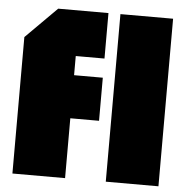

<svg xmlns="http://www.w3.org/2000/svg" viewBox="-51 -750 772 799"><g transform="rotate(5 335.0 -350.0)"><path d="M30 0V-570L160 -700H370V-510H250V-430H370V-250H250V0ZM420 0V-700H640V0Z"/></g></svg>

Font: Tektur Condensed Black
Style: Regular
Weight: 900
Width: 3
Designer: Adam Jagosz
Foundry: Adam Jagosz
Version: Version 1.005;gftools[0.9.30]